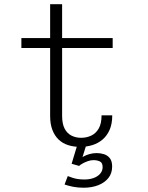

<svg xmlns="http://www.w3.org/2000/svg" viewBox="-20 -678 690 898"><path d="M214.5 -135.5V-658.5H270.5V-137Q270.5 -99 282.2 -76.5Q294 -54 314.2 -43.8Q334.5 -33.5 359.5 -33.5Q385 -33.5 406.8 -43.8Q428.5 -54 441.8 -77Q455 -100 455 -138.5H505Q505 -99 492.8 -71Q480.5 -43 459.5 -25.2Q438.5 -7.5 411.5 0.8Q384.5 9 355 9Q324.5 9 298.8 0.8Q273 -7.5 254.2 -25.2Q235.5 -43 225 -70.5Q214.5 -98 214.5 -135.5ZM80 -453.5V-500H507V-453.5ZM371 200Q357 200 344.8 198.8Q332.5 197.5 321.8 195.5Q311 193.5 301.2 190.8Q291.5 188 282 185L297 145.5Q308.5 150 320 153.8Q331.5 157.5 345 159.5Q358.5 161.5 375 161.5Q399.5 161.5 418.8 154.2Q438 147 449 133.8Q460 120.5 460 104Q460 83 447 77Q434 71 417.5 71Q404.5 71 391.5 75.5Q378.5 80 367.5 86Q356.5 92 350 98L315 88L341.5 0H383.5L359.5 77.5L352.5 68.5Q358.5 60.5 370.8 53.8Q383 47 399 42.5Q415 38 432.5 38Q450 38 466.5 43.2Q483 48.5 493.8 62Q504.5 75.5 504.5 101Q504.5 132.5 487 154.5Q469.5 176.5 439.5 188.2Q409.5 200 371 200Z"/></svg>

Font: Trispace Thin ExtraLight
Style: Regular
Weight: 250
Version: Version 1.210